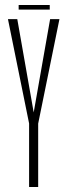

<svg xmlns="http://www.w3.org/2000/svg" viewBox="-20 -752 276 772"><path d="M97 0H133.5V-255L219 -675H181.5L115.5 -300L49.5 -675H12L97 -255.5ZM55 -713.5H180V-732H55Z"/></svg>

Font: Anybody ExtraCondensed ExtraLight
Style: Regular
Weight: 250
Width: 2
Version: Version 1.113;gftools[0.9.25]